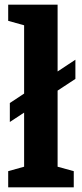

<svg xmlns="http://www.w3.org/2000/svg" viewBox="-20 -800 350 820"><path d="M22 -360V-279L302 -463V-545ZM15 -69V0H295V-69L226 -88V-780H15V-711L83 -692V-88Z"/></svg>

Font: GradeGX
Style: Regular
Weight: 100
Width: 1
Designer: Adam Twardoch
Foundry: Adam Twardoch
Version: Version 2.002; DEVELOPMENT